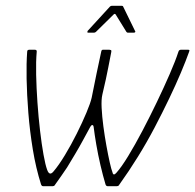

<svg xmlns="http://www.w3.org/2000/svg" viewBox="-20 -644 675 664"><path d="M131 0Q127 0 125.5 -1Q124 -2 122 -6Q104 -63 93.5 -127Q83 -191 78 -254Q73 -317 72 -371.5Q71 -426 74 -465Q74 -469 76 -470.5Q78 -472 82 -472H100Q108 -472 107 -465Q104 -432 105 -386Q106 -340 109.5 -289.5Q113 -239 118.5 -192Q124 -145 130.5 -109Q137 -73 143 -57Q151 -34 165 -51Q183 -72 204.5 -107.5Q226 -143 245.5 -182Q265 -221 279 -254.5Q293 -288 297 -306Q300 -320 304.5 -343Q309 -366 314 -390Q319 -414 323.5 -434.5Q328 -455 330 -465Q331 -472 336 -472H358Q360 -472 363 -471Q366 -470 365 -465Q361 -446 354.5 -411Q348 -376 334 -317Q330 -300 331.5 -270.5Q333 -241 337.5 -207Q342 -173 348 -140Q354 -107 359.5 -82.5Q365 -58 369 -48Q372 -34 383 -47Q400 -66 423.5 -104.5Q447 -143 472.5 -191.5Q498 -240 522.5 -291Q547 -342 567 -388Q587 -434 597 -465Q599 -472 606 -472H630Q633 -472 634.5 -471Q636 -470 634 -465Q623 -434 605.5 -392.5Q588 -351 565 -303Q542 -255 515 -203.5Q488 -152 457 -102Q426 -52 393 -6Q391 -2 388.5 -1Q386 0 384 0H353Q350 0 348 -1.5Q346 -3 345 -6Q336 -36 327.5 -72.5Q319 -109 313 -144Q307 -179 304 -204Q303 -212 299 -211.5Q295 -211 292 -205Q280 -183 267 -159Q254 -135 240 -111.5Q226 -88 212 -65Q202 -50 191.5 -35Q181 -20 171 -6Q169 -2 166.5 -1Q164 0 162 0ZM285 -531Q282 -531 282 -533Q282 -535 283 -537L360 -621Q363 -624 367 -624H401Q405 -624 406 -621L447 -537Q449 -535 447.5 -533Q446 -531 443 -531H422Q419 -531 417 -534L380 -594Q377 -598 373 -594L312 -534Q309 -531 305 -531Z"/></svg>

Font: Glory Thin Thin
Style: Italic
Weight: 250
Italic angle: -12°
Version: Version 1.011